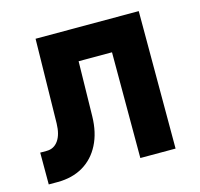

<svg xmlns="http://www.w3.org/2000/svg" viewBox="-86 -643 773 742"><g transform="rotate(-15 300.0 -271.5)"><path d="M20.8 7V-120.3H46.8Q75.8 -120.3 93 -144.4Q110.3 -168.5 111.3 -213.1L117.3 -550H530.1V0H389.1V-423H255.5L251.4 -204Q250.2 -139.1 225.9 -91.5Q201.6 -43.8 158.3 -18.4Q115 7 56 7Z"/></g></svg>

Font: JetBrains Mono
Style: Regular
Weight: 400
Monospace: yes
Designer: Philipp Nurullin, Konstantin Bulenkov
Foundry: JetBrains
Version: Version 2.305